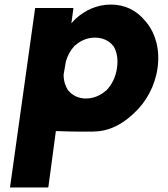

<svg xmlns="http://www.w3.org/2000/svg" viewBox="-20 -555 736 842"><path d="M24 266V267H190L192 266L225 20H234H235C296 23 362 22 388 22C452 22 508 -5 557 -49L566 -57C621 -107 660 -178 671 -257C682 -336 663 -406 623 -456L616 -464C580 -508 530 -535 466 -535C406 -535 352 -510 311 -472L293 -453L302 -519L301 -520H135L134 -519ZM446 -158H445C421 -136 389 -123 357 -123C325 -123 297 -136 278 -160C267 -176 259 -200 259 -227V-228L269 -286C277 -313 290 -336 307 -354L308 -356H310C333 -377 363 -390 396 -390C430 -390 458 -377 476 -354H477C492 -330 499 -297 493 -257C488 -218 471 -185 448 -160ZM311 -467Z"/></svg>

Font: Hussar Woodtype
Style: SeBdObl
Weight: 900
Foundry: Cannot Into Space Fonts
Version: Version 1.07